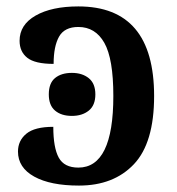

<svg xmlns="http://www.w3.org/2000/svg" viewBox="-20 -568 551 598"><path d="M36 -96Q36 -130 62 -151.5Q88 -173 146 -173Q146 -108 163 -77Q180 -46 224 -46Q333 -46 333 -269Q333 -385 305 -434.5Q277 -484 224 -484Q181 -484 164 -454Q147 -424 147 -369Q89 -369 65 -388Q41 -407 41 -441Q41 -491 91 -519.5Q141 -548 224 -548Q460 -548 460 -269Q460 -123 397 -56.5Q334 10 226 10Q137 10 86.5 -18Q36 -46 36 -96ZM132 -274Q132 -309 151.5 -325Q171 -341 204 -341Q236 -341 256.5 -324.5Q277 -308 277 -274Q277 -240 256.5 -223.5Q236 -207 204 -207Q171 -207 151.5 -223.5Q132 -240 132 -274Z"/></svg>

Font: Noto Serif SemiBold
Style: Regular
Weight: 600
Designer: Monotype Design Team
Foundry: Monotype Imaging Inc.
Version: Version 1.001